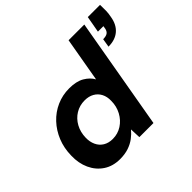

<svg xmlns="http://www.w3.org/2000/svg" viewBox="-173 -946 1166 1166"><g transform="rotate(-45 410.0 -362.5)"><path d="M243 12Q182 12 137.5 -17.5Q93 -47 69.5 -98Q46 -149 48 -213Q49 -277 71 -331Q93 -385 131 -425.5Q169 -466 219.5 -488.5Q270 -511 328 -511Q389 -511 426.5 -489Q464 -467 482 -434L532 -720H667L541 0H420L417 -69Q399 -47 374.5 -28.5Q350 -10 317.5 1Q285 12 243 12ZM298 -106Q342 -106 377.5 -129Q413 -152 434 -191Q455 -230 455 -277Q456 -312 442.5 -338Q429 -364 403.5 -378.5Q378 -393 343 -393Q299 -393 264 -371.5Q229 -350 208.5 -312.5Q188 -275 187 -228Q186 -193 199 -165Q212 -137 237.5 -121.5Q263 -106 298 -106ZM676 -521 685 -576Q710 -576 722.5 -584.5Q735 -593 739 -612L742 -631H695L714 -737H819Q820 -708 819.5 -685.5Q819 -663 814 -639Q805 -582 769.5 -551.5Q734 -521 676 -521Z"/></g></svg>

Font: DM Sans 20pt
Style: Bold Italic
Weight: 700
Italic angle: -10°
Version: Version 4.004;gftools[0.9.30]